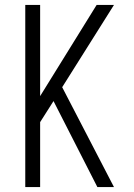

<svg xmlns="http://www.w3.org/2000/svg" viewBox="-20 -755 540 775"><path d="M440 0H373L196 -347L142 -262V0H82V-735H142V-367L370 -735H440L231 -403Z"/></svg>

Font: Iosevka Fixed Light
Style: Regular
Weight: 300
Monospace: yes
Designer: Belleve Invis
Foundry: Belleve Invis
Version: Version 32.3.0